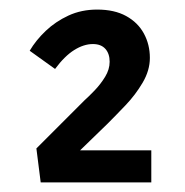

<svg xmlns="http://www.w3.org/2000/svg" viewBox="-20 -799 386 401"><path d="M65 -418 56 -489 156 -589Q165 -597 177.5 -610Q190 -623 199.5 -638.5Q209 -654 209 -670Q209 -687 200 -697Q191 -707 174 -707Q155 -707 135 -694.5Q115 -682 95 -655L42 -693Q55 -715 75.5 -734.5Q96 -754 123 -766.5Q150 -779 183 -779Q219 -779 243.5 -765.5Q268 -752 280.5 -729Q293 -706 293 -678Q293 -652 278 -626.5Q263 -601 242.5 -579.5Q222 -558 205 -541L138 -476L142 -485H296V-418Z"/></svg>

Font: Lexend Peta
Style: Regular
Weight: 400
Designer: Bonnie Shaver-Troup, Thomas Jockin
Foundry: Lexend
Version: Version 1.007